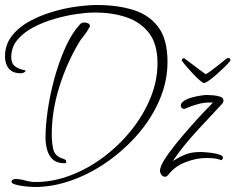

<svg xmlns="http://www.w3.org/2000/svg" viewBox="-40 -713 942 768"><path d="M873 -481Q879 -481 881 -476Q883 -471 879 -467Q872 -458 857.5 -444Q843 -430 826.5 -415.5Q810 -401 796 -391Q782 -381 776 -381Q771 -381 758 -392.5Q745 -404 730.5 -419.5Q716 -435 704.5 -448.5Q693 -462 690 -467Q687 -469 687 -472Q687 -476 691 -479Q695 -482 701 -477Q725 -459 749 -441Q773 -423 783 -416Q792 -421 807 -432Q822 -443 838 -456Q854 -469 865 -478Q870 -481 873 -481ZM98 35Q93 35 78 34Q63 33 46.5 30.5Q30 28 18 24Q6 20 6 13Q6 8 11.5 5.5Q17 3 21 3Q41 3 61 9Q81 15 103 15Q172 15 242 -11.5Q312 -38 374.5 -85Q437 -132 485.5 -192.5Q534 -253 562 -321.5Q590 -390 590 -460Q590 -537 556 -581Q522 -625 465.5 -644Q409 -663 340 -663Q310 -663 267.5 -657Q225 -651 179.5 -638Q134 -625 94 -604Q54 -583 29.5 -553.5Q5 -524 5 -484Q5 -461 17.5 -450Q30 -439 50 -434Q52 -433 57 -432.5Q62 -432 62 -428Q56 -420 42 -420Q11 -420 -4.5 -438.5Q-20 -457 -20 -487Q-20 -533 6.5 -568Q33 -603 75.5 -626.5Q118 -650 167.5 -665Q217 -680 265 -686.5Q313 -693 348 -693Q429 -693 492.5 -673.5Q556 -654 593 -605Q630 -556 630 -465Q630 -389 599 -315.5Q568 -242 514 -179Q460 -116 391.5 -67.5Q323 -19 247.5 8Q172 35 98 35ZM219 -60Q188 -60 171.5 -75Q155 -90 148.5 -114Q142 -138 142 -163Q142 -210 151 -272.5Q160 -335 178 -400.5Q196 -466 221.5 -523Q247 -580 280 -616Q287 -623 297 -623Q304 -623 311.5 -620Q319 -617 320 -609L317 -603Q308 -585 295 -569.5Q282 -554 272 -536Q225 -456 196 -361.5Q167 -267 167 -174Q167 -146 172.5 -118Q178 -90 209 -79Q214 -78 219.5 -75Q225 -72 225 -66Q225 -60 219 -60ZM620 -6Q611 -6 605.5 -14Q600 -22 600 -30Q600 -46 617.5 -74Q635 -102 662.5 -136Q690 -170 719.5 -203.5Q749 -237 774 -263.5Q799 -290 812 -303H800Q775 -303 751.5 -296.5Q728 -290 713 -283.5Q698 -277 697 -277Q692 -277 687.5 -281Q683 -285 683 -290Q683 -301 696 -309.5Q709 -318 727 -323Q745 -328 761.5 -330.5Q778 -333 786 -333Q793 -333 809.5 -332Q826 -331 840 -326.5Q854 -322 854 -311Q854 -303 846 -295Q795 -241 744.5 -186Q694 -131 651 -69Q681 -87 704 -96Q727 -105 763 -105Q768 -105 782 -104Q796 -103 812.5 -100.5Q829 -98 840.5 -93.5Q852 -89 852 -82Q852 -77 845 -72Q832 -78 815.5 -79.5Q799 -81 785 -81Q745 -81 702.5 -64.5Q660 -48 635 -16Q632 -12 628.5 -9Q625 -6 620 -6Z"/></svg>

Font: Licorice
Style: Regular
Weight: 400
Designer: Robert E. Leuschke
Foundry: Robert E. Leuschke
Version: Version 1.010; ttfautohint (v1.8.3)